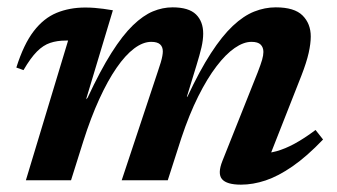

<svg xmlns="http://www.w3.org/2000/svg" viewBox="-20 -491 917 523"><path d="M704 -38.5 686 -73.5Q709 -72.5 732.8 -79Q756.5 -85.5 782.8 -99.8Q809 -114 839.5 -137L860 -111Q816 -65 777 -38Q738 -11 703.5 0.5Q669 12 636.5 12Q597.5 12 584.8 -3Q572 -18 586 -53L682 -294Q690.5 -316 694 -328.2Q697.5 -340.5 697.5 -349.5Q697.5 -362 690 -369.5Q682.5 -377 665 -377Q643.5 -377 619.2 -360.2Q595 -343.5 569.8 -310.5Q544.5 -277.5 520 -228.5Q495.5 -179.5 474 -115L437 0H311.5L410 -296.5Q415 -311 418 -321.2Q421 -331.5 422.2 -338.5Q423.5 -345.5 423.5 -351Q423.5 -363.5 416 -370.2Q408.5 -377 392 -377Q369.5 -377 345.5 -359Q321.5 -341 297.5 -306.2Q273.5 -271.5 250.5 -221.2Q227.5 -171 207 -106.5L173.5 0H50.5L165.5 -380.5Q164 -380.5 162.2 -380.5Q160.5 -380.5 159 -380.5Q135.5 -380.5 116.8 -374.2Q98 -368 80.8 -350.8Q63.5 -333.5 44 -300L24.5 -307Q44.5 -370.5 71.8 -406Q99 -441.5 134.2 -456Q169.5 -470.5 212 -470.5Q226 -470.5 237.8 -469.5Q249.5 -468.5 261.5 -467Q273.5 -465.5 287.5 -463L214.5 -220.5L218.5 -224.5Q253 -298.5 283.5 -346.8Q314 -395 342 -422Q370 -449 396.5 -460Q423 -471 450 -471Q494 -471 513.8 -451.8Q533.5 -432.5 533.5 -399.5Q533.5 -382.5 528.8 -362Q524 -341.5 515.5 -314L489 -227.5H490.5Q524 -299 554.5 -346Q585 -393 614.2 -420.5Q643.5 -448 672.5 -459.5Q701.5 -471 731 -471Q782 -471 804.2 -448.8Q826.5 -426.5 826.5 -391.5Q826.5 -372.5 820.8 -346.8Q815 -321 801 -285Z"/></svg>

Font: Newsreader SemiBold
Style: Italic
Weight: 600
Italic angle: -17°
Designer: Hugues Gentile
Foundry: Production Type
Version: Version 1.003